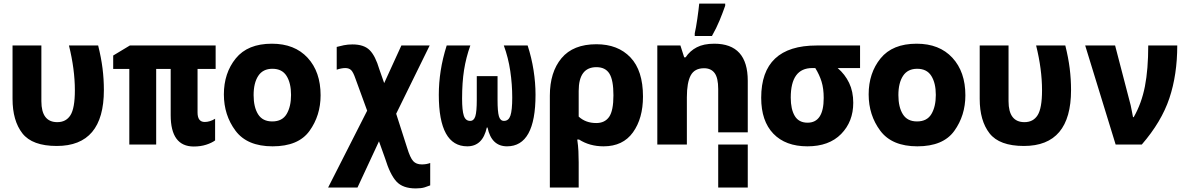

<svg xmlns="http://www.w3.org/2000/svg" viewBox="-20 -807 6640 1072"><path d="M297 8Q560 8 560 -304Q560 -365 552.5 -425Q545 -485 528 -553H365Q398 -420 398 -303Q398 -203 373.5 -164Q349 -125 300 -125Q211 -125 211 -242V-553H50V-255Q50 -133 105 -62.5Q160 8 297 8Z M1062 11Q1100 11 1131 1Q1162 -9 1181 -23V-144Q1152 -126 1123 -126Q1083 -126 1083 -179V-422H1184V-553H705L612 -497V-422H702V0H852V-422H933V-164Q933 11 1062 11Z M1502 10Q1646 10 1708 -76Q1770 -162 1770 -275Q1770 -406 1697.5 -484.5Q1625 -563 1498 -563Q1363 -563 1296.5 -481Q1230 -399 1230 -280Q1230 -164 1295 -77Q1360 10 1502 10ZM1500 -129Q1446 -129 1421 -169Q1396 -209 1396 -276Q1396 -344 1422 -383.5Q1448 -423 1501 -423Q1555 -423 1580 -383Q1605 -343 1605 -277Q1605 -212 1580.5 -170.5Q1556 -129 1500 -129Z M2301 245Q2332 245 2351 239Q2370 233 2382 228V103Q2361 111 2335 111Q2304 111 2287 92.5Q2270 74 2253 18L2192 -172L2379 -553H2221L2125 -343L2098 -420Q2076 -495 2044 -527Q2012 -559 1948 -559Q1922 -559 1900 -554.5Q1878 -550 1860 -545V-418Q1887 -427 1908 -427Q1928 -427 1940 -416Q1952 -405 1965 -367L2030 -189L1812 240H1976L2096 -18L2130 77Q2158 168 2193.5 206.5Q2229 245 2301 245Z M2589 10Q2675 10 2698 -95H2702Q2724 10 2811 10Q2970 10 2970 -278Q2970 -345 2959 -415Q2948 -485 2926 -553H2793Q2818 -485 2829 -410.5Q2840 -336 2840 -262Q2840 -192 2830 -162Q2820 -132 2794 -132Q2773 -132 2765.5 -158Q2758 -184 2758 -249V-382H2642V-249Q2642 -184 2634 -158Q2626 -132 2605 -132Q2579 -132 2569.5 -161.5Q2560 -191 2560 -256Q2560 -347 2571 -416.5Q2582 -486 2606 -553H2474Q2451 -480 2440.5 -412Q2430 -344 2430 -278Q2430 10 2589 10Z M3050 240H3211V100Q3211 68 3209.5 37Q3208 6 3203 -28H3213Q3272 10 3350 10Q3458 10 3514 -68Q3570 -146 3570 -268Q3570 -413 3500 -486.5Q3430 -560 3310 -560Q3180 -560 3115 -482Q3050 -404 3050 -273ZM3309 -120Q3250 -120 3211 -156V-299Q3211 -432 3310 -432Q3360 -432 3382.5 -396Q3405 -360 3405 -275Q3405 -189 3381 -154.5Q3357 -120 3309 -120Z M3990 240V-68H4155V240ZM3650 0H3815V-264Q3815 -346 3836.5 -386Q3858 -426 3911 -426Q3950 -426 3970 -399Q3990 -372 3990 -310V0H4155V-356Q4155 -563 3968 -563Q3909 -563 3870.5 -543Q3832 -523 3808 -487H3800L3779 -553H3650ZM3859 -606H3955Q3980 -650 3997.5 -692.5Q4015 -735 4029 -775V-787H3884Q3881 -755 3873.5 -703Q3866 -651 3859 -621Z M4488 10Q4609 10 4676.5 -59Q4744 -128 4744 -233Q4744 -296 4721 -344Q4698 -392 4657 -427H4782V-553H4540Q4230 -553 4230 -261Q4230 -131 4298 -60.5Q4366 10 4488 10ZM4489 -122Q4440 -122 4417.5 -159.5Q4395 -197 4395 -262Q4395 -427 4515 -427H4532Q4555 -390 4567 -351.5Q4579 -313 4579 -260Q4579 -122 4489 -122Z M5102 10Q5246 10 5308 -76Q5370 -162 5370 -275Q5370 -406 5297.5 -484.5Q5225 -563 5098 -563Q4963 -563 4896.5 -481Q4830 -399 4830 -280Q4830 -164 4895 -77Q4960 10 5102 10ZM5100 -129Q5046 -129 5021 -169Q4996 -209 4996 -276Q4996 -344 5022 -383.5Q5048 -423 5101 -423Q5155 -423 5180 -383Q5205 -343 5205 -277Q5205 -212 5180.5 -170.5Q5156 -129 5100 -129Z M5697 8Q5960 8 5960 -304Q5960 -365 5952.5 -425Q5945 -485 5928 -553H5765Q5798 -420 5798 -303Q5798 -203 5773.5 -164Q5749 -125 5700 -125Q5611 -125 5611 -242V-553H5450V-255Q5450 -133 5505 -62.5Q5560 8 5697 8Z M6209 0H6355Q6465 -127 6509 -258.5Q6553 -390 6553 -553H6391Q6391 -420 6372.5 -325Q6354 -230 6310 -153H6306Q6303 -166 6300 -184Q6297 -202 6293 -219L6206 -553H6039Z"/></svg>

Font: Noto Sans Mono Extra
Style: Regular
Weight: 800
Designer: Monotype Design Team
Foundry: Monotype Imaging Inc.
Version: Version 1.900